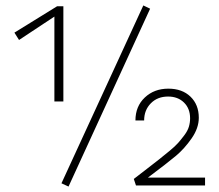

<svg xmlns="http://www.w3.org/2000/svg" viewBox="-20 -682 805 706"><path d="M507 -662 532 -650 232 4 206 -8ZM213 -309H180V-621L50 -535L33 -562L190 -659H213ZM524 -29H734V0H480L472 -24Q490 -38 520 -61Q550 -84 565 -96Q580 -108 602 -126Q624 -144 635 -156.5Q646 -169 658 -185Q670 -201 674.5 -216Q679 -231 679 -247Q679 -283 656.5 -305Q634 -327 598 -327Q559 -327 534.5 -302Q510 -277 510 -239H478Q478 -291 512.5 -323.5Q547 -356 599 -356Q650 -356 680.5 -326.5Q711 -297 711 -249Q711 -211 684.5 -173Q658 -135 627 -109Q596 -83 524 -29Z"/></svg>

Font: EauTestText Light
Style: Regular
Weight: 300
Designer: Christian Thalmann (Catharsis Fonts)
Version: Version 0.001;PS 000.001;hotconv 1.0.88;makeotf.lib2.5.64775